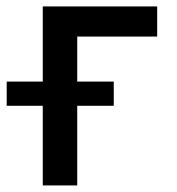

<svg xmlns="http://www.w3.org/2000/svg" viewBox="-59 -565 540 585"><path d="M419.9 -545.4V-453.6H176.3V-316.4H287.6V-242.7H176.3V0H71.3V-242.7H-38.6V-316.4H71.3V-545.4Z"/></svg>

Font: Interop Med
Style: Regular
Weight: 500
Designer: Rasmus Andersson, Google, Jang Haemin
Foundry: jhaemin
Version: Version 1.007